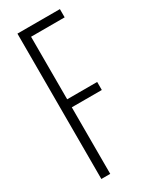

<svg xmlns="http://www.w3.org/2000/svg" viewBox="-181 -737 635 787"><g transform="rotate(-30 136.5 -344.0)"><path d="M51 0V-688H252V-649H93V-353H235V-315H93V0Z"/></g></svg>

Font: Saira UltraCondensed ExtraLight
Style: Regular
Weight: 250
Width: 1
Designer: Hector Gatti with collaboration of the Omnibus-Type team
Foundry: Omnibus-Type
Version: Version 1.101